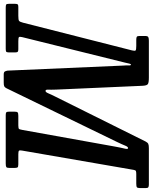

<svg xmlns="http://www.w3.org/2000/svg" viewBox="31 -873 800 1006"><g transform="rotate(90 431.0 -370.0)"><path d="M672 -583.5 390.5 -4Q386 5 380.2 7.8Q374.5 10.5 360.5 10.5H318.5Q306.5 10.5 303 5.2Q299.5 0 298 -10L271.5 -618Q270 -632.5 270.8 -644.2Q271.5 -656 266.5 -656Q263 -655.5 261.2 -647.2Q259.5 -639 256 -624.5L122.5 -86Q119 -72 123 -69Q127 -66 144 -66H186.5Q195 -66 198.8 -63.2Q202.5 -60.5 202.5 -51V-15.5Q202.5 -4.5 198.2 -2.2Q194 0 183 0H-31.5Q-43.5 0 -47.8 -2.2Q-52 -4.5 -52 -17V-48Q-52 -59 -49.2 -62.5Q-46.5 -66 -36 -66H10.5Q32 -66 37.2 -69.8Q42.5 -73.5 47 -91L192 -661.5Q196 -677 192.2 -680.5Q188.5 -684 168.5 -684H136.5Q124.5 -684 120.5 -687Q116.5 -690 116.5 -701.5V-730Q116.5 -744 122.5 -747Q128.5 -750 141 -750H335Q360.5 -750 368.5 -744.8Q376.5 -739.5 377.5 -716.5L397.5 -264Q398.5 -235.5 397.8 -222Q397 -208.5 404.5 -208.5Q411 -208.5 417.5 -224.2Q424 -240 435.5 -262.5L669.5 -733Q675 -743.5 681.8 -746.8Q688.5 -750 705 -750H894.5Q904.5 -750 909 -747.2Q913.5 -744.5 913.5 -733.5V-704.5Q913.5 -690.5 909 -687.2Q904.5 -684 890 -684H840Q828.5 -684 824 -682Q819.5 -680 818 -670L717 -86Q714.5 -73 717.8 -69.5Q721 -66 736.5 -66H788.5Q802.5 -66 805.2 -61.8Q808 -57.5 808 -43.5V-20.5Q808 -6 803.2 -3Q798.5 0 784 0H531.5Q519.5 0 516.2 -3.5Q513 -7 513 -19.5V-44.5Q513 -58.5 516.8 -62.2Q520.5 -66 535 -66H585.5Q602 -66 604.2 -70.5Q606.5 -75 609 -88.5L695.5 -569.5Q702 -605 706.5 -623Q711 -641 704 -641Q697 -641 691 -625.8Q685 -610.5 672 -583.5Z"/></g></svg>

Font: Besley* Narrow Medium
Style: Italic
Weight: 500
Width: 4
Italic angle: -13°
Designer: Owen Earl
Foundry: indestructible type*
Version: Version 3.000; ttfautohint (v1.8.3)